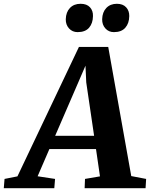

<svg xmlns="http://www.w3.org/2000/svg" viewBox="-96 -993 791 1013"><path d="M-76 0 -72 -49 -4 -62.5 320.5 -745.5H475L596.5 -64L675 -49L672 0H350.5L352.5 -49L431.5 -62.5L410.5 -206.5H164.5L102.5 -63L194.5 -49L190.5 0ZM195 -276.5H400.5L359 -558.5L355 -646.5L319 -563ZM313.5 -823.5Q286 -823.5 268.2 -843Q250.5 -862.5 251 -891.5Q252 -929 273 -951Q294 -973 329 -973Q362 -973 378.8 -954.5Q395.5 -936 394.5 -908Q394 -870 374 -846.8Q354 -823.5 313.5 -823.5ZM505 -823.5Q477.5 -823.5 460 -843Q442.5 -862.5 443 -891.5Q444 -929 465 -951Q486 -973 520.5 -973Q552.5 -973 569.5 -954.5Q586.5 -936 586 -908Q585.5 -870 565.2 -846.8Q545 -823.5 505 -823.5Z"/></svg>

Font: Merriweather Light 18pt ExtraBold
Style: Italic
Weight: 800
Italic angle: -7.8°
Version: Version 2.101